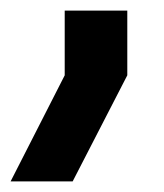

<svg xmlns="http://www.w3.org/2000/svg" viewBox="-40 -142 310 362"><path d="M-20 200H97L200 0V-122H82V0Z"/></svg>

Font: Grotesk 03
Style: Bold
Weight: 500
Designer: Frank Adebiaye, contributions by Jérémy Landes, Ariel Martín Pérez
Foundry: Velvetyne Type Foundry
Version: Version 3.000;Glyphs 3.1.2 (3150)